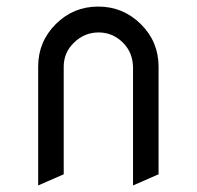

<svg xmlns="http://www.w3.org/2000/svg" viewBox="-20 -567 602 587"><path d="M96.7 0V-363.3Q96.7 -439.5 150.4 -493.2Q204.1 -546.9 280.3 -546.9Q356.4 -546.9 410.6 -493.2Q464.8 -439.5 464.8 -363.3V-34.2L386.7 0V-361.8Q385.7 -407.2 355.5 -437Q324.2 -467.8 281.7 -467.8Q237.8 -467.8 206.1 -436.5Q174.8 -406.2 174.8 -363.3Q174.8 -362.3 174.8 -361.8V-34.2Z"/></svg>

Font: NovaMono
Style: Regular
Weight: 400
Monospace: yes
Version: Version 1.2